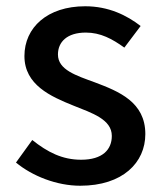

<svg xmlns="http://www.w3.org/2000/svg" viewBox="-20 -582 520 613"><path d="M236 11C372 11 444 -63 444 -154C444 -256 360 -290 283 -319C223 -341 165 -359 165 -408C165 -448 194 -478 254 -478C301 -478 338 -458 377 -430L429 -499C385 -533 327 -562 252 -562C131 -562 58 -494 58 -403C58 -311 142 -274 214 -245C274 -221 337 -201 337 -148C337 -104 307 -72 239 -72C179 -72 132 -96 83 -135L31 -63C83 -20 161 11 236 11Z"/></svg>

Font: Bithumb Trading Sans Medium
Style: Regular
Weight: 500
Designer: Ham Hyungwon
Foundry: Bithumb
Version: Version 1.200;FEAKit 1.0